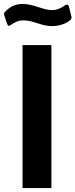

<svg xmlns="http://www.w3.org/2000/svg" viewBox="-32 -951 381 971"><path d="M318 -845C329 -853 331 -859 329 -868L317 -917C314 -929 306 -930 297 -924C280 -912 258 -900 230 -900C185 -900 139 -931 83 -931C42 -931 18 -915 -3 -895C-14 -886 -12 -880 -10 -872L4 -831C8 -818 13 -818 23 -825C44 -839 60 -848 87 -848C138 -848 175 -819 231 -819C269 -819 300 -832 318 -845ZM82 -723V0H228V-723Z"/></svg>

Font: United Sans
Style: Bold
Weight: 700
Designer: Pablo Impallari, Rodrigo Fuenzalida (Modified by Dan O. Williams)
Version: Version 1.000;PS 001.000;hotconv 1.0.88;makeotf.lib2.5.64775